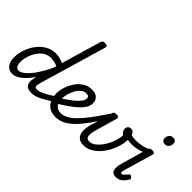

<svg xmlns="http://www.w3.org/2000/svg" viewBox="-88 -1630 2265 2265"><g transform="rotate(45 1044.5 -498.0)"><path d="M157 17Q121 17 94 -2Q67 -21 52.5 -56.5Q38 -92 38 -140Q38 -187 51.5 -239Q65 -291 92 -340.5Q119 -390 158 -430.5Q197 -471 247 -495Q297 -519 359 -519Q389 -519 422 -511Q455 -503 486 -488L632 -984Q638 -1003 647.5 -1009Q657 -1015 677 -1015Q707 -1015 715.5 -1006Q724 -997 718 -977L474 -147Q460 -96 463.5 -77Q467 -58 498 -58Q507 -58 511.5 -46.5Q516 -35 514.5 -20.5Q513 -6 505 5.5Q497 17 481 17Q434 17 410.5 1.5Q387 -14 379.5 -38Q372 -62 375 -90.5Q378 -119 385 -145L387 -157Q347 -98 307 -59.5Q267 -21 229.5 -2Q192 17 157 17ZM183 -63Q219 -63 262 -98Q305 -133 354 -202.5Q403 -272 451 -372L465 -416Q430 -431 401 -435.5Q372 -440 348 -440Q307 -440 272.5 -421.5Q238 -403 211.5 -372Q185 -341 166.5 -303Q148 -265 138.5 -226.5Q129 -188 129 -155Q129 -128 135 -107Q141 -86 153.5 -74.5Q166 -63 183 -63Z M480 17Q466 17 459.5 5.5Q453 -6 454.5 -20.5Q456 -35 467 -46.5Q478 -58 499 -58Q520 -58 548 -68Q576 -78 617.5 -101Q659 -124 720 -164Q734 -172 745 -167.5Q756 -163 761 -151Q766 -139 763.5 -125Q761 -111 746 -102Q679 -58 630.5 -31.5Q582 -5 547 6Q512 17 480 17Z M752 -172Q785 -193 826 -221Q867 -249 904.5 -280Q942 -311 966 -342Q990 -373 990 -400Q990 -423 977.5 -431.5Q965 -440 946 -440Q908 -440 877.5 -415.5Q847 -391 826 -353Q805 -315 793.5 -273Q782 -231 782 -198Q782 -167 787.5 -141.5Q793 -116 807 -98Q821 -80 842.5 -70Q864 -60 895 -60Q909 -60 914.5 -48.5Q920 -37 918 -21.5Q916 -6 907 5.5Q898 17 883 17Q816 17 774 -10.5Q732 -38 712 -85Q692 -132 692 -192Q692 -241 710 -297.5Q728 -354 762 -404.5Q796 -455 846 -487Q896 -519 961 -519Q998 -519 1025 -506Q1052 -493 1066.5 -469Q1081 -445 1081 -411Q1081 -372 1059 -335Q1037 -298 996.5 -260.5Q956 -223 902 -185Q848 -147 783 -108Z M883 17Q874 17 870.5 5.5Q867 -6 868 -21.5Q869 -37 876 -48.5Q883 -60 894 -60Q932 -60 973.5 -80Q1015 -100 1064 -146.5Q1113 -193 1173.5 -271.5Q1234 -350 1310 -467Q1315 -475 1328 -470.5Q1341 -466 1350.5 -456.5Q1360 -447 1355 -438Q1279 -313 1216.5 -225.5Q1154 -138 1098 -85Q1042 -32 989.5 -7.5Q937 17 883 17Z M1350 19Q1303 19 1275.5 0Q1248 -19 1236.5 -51Q1225 -83 1227 -121.5Q1229 -160 1240 -200L1321 -485Q1325 -499 1333 -507.5Q1341 -516 1366 -516Q1398 -516 1405 -506Q1412 -496 1407 -479L1327 -200Q1320 -174 1316 -149.5Q1312 -125 1314.5 -105Q1317 -85 1329.5 -73Q1342 -61 1369 -61Q1401 -61 1433.5 -82Q1466 -103 1495.5 -139Q1525 -175 1548 -219Q1571 -263 1583 -308Q1589 -331 1594 -353.5Q1599 -376 1598 -398Q1577 -413 1567 -428.5Q1557 -444 1557 -465Q1557 -489 1572 -504Q1587 -519 1610 -519Q1643 -519 1659.5 -490Q1676 -461 1677 -417Q1678 -398 1676.5 -378.5Q1675 -359 1671.5 -338.5Q1668 -318 1662 -297Q1646 -239 1617 -183Q1588 -127 1546.5 -81Q1505 -35 1455.5 -8Q1406 19 1350 19Z M1741 -391Q1697 -391 1670 -401.5Q1643 -412 1614 -433Q1602 -441 1601.5 -452Q1601 -463 1607.5 -472.5Q1614 -482 1623 -486.5Q1632 -491 1640 -485Q1657 -473 1681.5 -466Q1706 -459 1748 -459Q1786 -459 1824.5 -465.5Q1863 -472 1894 -482.5Q1925 -493 1938 -505Q1948 -515 1958 -506.5Q1968 -498 1970.5 -483Q1973 -468 1959 -456Q1919 -425 1859 -408Q1799 -391 1741 -391Z M1885 15Q1830 15 1815 -27.5Q1800 -70 1824 -152L1919 -484Q1925 -503 1934.5 -509Q1944 -515 1963 -515Q1993 -515 2002 -506Q2011 -497 2005 -477L1896 -103Q1890 -82 1892.5 -71.5Q1895 -61 1908 -61Q1916 -61 1925 -67Q1934 -73 1944.5 -85Q1955 -97 1971 -115Q1978 -125 1986 -127Q1994 -129 2006 -121Q2021 -112 2025 -102Q2029 -92 2023 -82Q2003 -49 1981.5 -27Q1960 -5 1936 5Q1912 15 1885 15ZM2018 -669Q1997 -669 1983 -682.5Q1969 -696 1969 -721Q1969 -749 1986 -772Q2003 -795 2039 -795Q2061 -795 2075 -782Q2089 -769 2089 -743Q2089 -715 2072 -692Q2055 -669 2018 -669Z"/></g></svg>

Font: Playwrite AU QLD
Style: Regular
Weight: 400
Designer: Veronika Burian, José Scaglione
Foundry: TypeTogether
Version: Version 1.002